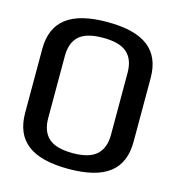

<svg xmlns="http://www.w3.org/2000/svg" viewBox="-103 -770 807 869"><g transform="rotate(15 300.0 -336.0)"><path d="M295 7.5Q424 7.5 486.2 -40.5Q548.5 -88.5 548.5 -187.5V-486Q548.5 -584.5 486.2 -632.5Q424 -680.5 294.5 -680.5Q165.5 -680.5 103 -632.5Q40.5 -584.5 40.5 -486V-187.5Q40.5 -88.5 103 -40.5Q165.5 7.5 295 7.5ZM295 -66.5Q217 -66.5 182.2 -97.8Q147.5 -129 147.5 -191.5V-481.5Q147.5 -544.5 181.8 -575.5Q216 -606.5 294.5 -606.5Q372.5 -606.5 407 -575.2Q441.5 -544 441.5 -481.5V-191.5Q441.5 -129.5 406.8 -98Q372 -66.5 295 -66.5Z"/></g></svg>

Font: Anybody SemiExpanded
Style: Regular
Weight: 400
Width: 6
Designer: Tyler Finck
Foundry: Etcetera Type Company
Version: Version 1.113;gftools[0.9.25]